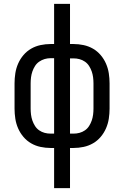

<svg xmlns="http://www.w3.org/2000/svg" viewBox="-20 -755 640 990"><path d="M259 215V8H241Q215 8 189 2.5Q163 -3 140.5 -16Q118 -29 101 -49Q84 -69 73.5 -93Q63 -117 59 -143Q55 -169 55 -195V-325Q55 -351 59 -377Q63 -403 73.5 -427Q84 -451 101 -471Q118 -491 140.5 -504Q163 -517 189 -522.5Q215 -528 241 -528H259V-735H341V-528H359Q385 -528 411 -522.5Q437 -517 459.5 -504Q482 -491 499 -471Q516 -451 526.5 -427Q537 -403 541 -377Q545 -351 545 -325V-195Q545 -169 541 -143Q537 -117 526.5 -93Q516 -69 499 -49Q482 -29 459.5 -16Q437 -3 411 2.5Q385 8 359 8H341V215ZM241 -66H259V-455H241Q225 -455 210 -450.5Q195 -446 182 -437Q169 -428 160.5 -414.5Q152 -401 147 -386.5Q142 -372 140 -356.5Q138 -341 138 -325V-195Q138 -179 140 -163.5Q142 -148 147 -133.5Q152 -119 160.5 -105.5Q169 -92 182 -83Q195 -74 210 -70Q225 -66 241 -66ZM359 -66Q375 -66 390 -70Q405 -74 418 -83Q431 -92 439.5 -105.5Q448 -119 453 -133.5Q458 -148 460 -163.5Q462 -179 462 -195V-325Q462 -341 460 -356.5Q458 -372 453 -386.5Q448 -401 439.5 -414.5Q431 -428 418 -437Q405 -446 390 -450Q375 -454 359 -454H341V-66Z"/></svg>

Font: Iosevka Custom Extended
Style: Regular
Weight: 400
Width: 7
Monospace: yes
Designer: Belleve Invis
Foundry: Belleve Invis
Version: Version 11.2.4; ttfautohint (v1.8.4)